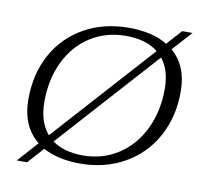

<svg xmlns="http://www.w3.org/2000/svg" viewBox="-85 -831 1020 972"><g transform="rotate(10 424.5 -345.0)"><path d="M820 -437Q820 -307 764.5 -205.5Q709 -104 608.5 -47Q508 10 380 10Q268 10 190 -32L116 50H63L157 -55Q67 -127 67 -266Q67 -397 122.5 -497.5Q178 -598 278 -654Q378 -710 507 -710Q628 -710 705 -663L774 -740H827L737 -640Q820 -569 820 -437ZM201 -104 664 -618Q604 -667 499 -667Q397 -667 317.5 -616.5Q238 -566 193.5 -475Q149 -384 149 -267Q149 -164 201 -104ZM738 -437Q738 -532 692 -590L230 -77Q291 -33 387 -33Q488 -33 568 -84.5Q648 -136 693 -228Q738 -320 738 -437Z"/></g></svg>

Font: Fahkwang Light
Style: Italic
Weight: 300
Italic angle: -10°
Version: Version 1.000; ttfautohint (v1.6)